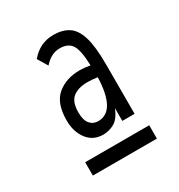

<svg xmlns="http://www.w3.org/2000/svg" viewBox="-121 -711 592 636"><g transform="rotate(-30 175.0 -393.5)"><path d="M152 -259Q113 -259 91 -288Q69 -317 69 -360Q69 -426 103 -454.5Q137 -483 190 -483Q206 -483 229 -479Q227 -538 213.5 -558.5Q200 -579 168 -579Q135 -579 108 -548L85 -586Q120 -628 172 -628Q206 -628 229 -613.5Q252 -599 263.5 -562Q275 -525 275 -456V-267H228V-316Q214 -281 193.5 -270Q173 -259 152 -259ZM116 -364Q116 -334 128 -320Q140 -306 159 -306Q226 -306 230 -433Q210 -436 192 -436Q156 -436 136 -420Q116 -404 116 -364ZM53 -210H298V-159H53Z"/></g></svg>

Font: Inconsolata ExtraCondensed
Style: Regular
Weight: 400
Width: 2
Monospace: yes
Designer: Raph Levien, Cyreal, Brenton Simpson
Foundry: Raph Levien, Cyreal, Google
Version: Version 3.001; ttfautohint (v1.8.2.53-6de2)